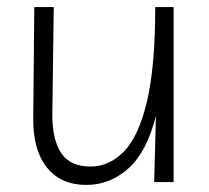

<svg xmlns="http://www.w3.org/2000/svg" viewBox="-20 -515 590 543"><path d="M224 8Q152 8 112.5 -41.5Q73 -91 74 -181L77 -495H132L128 -190Q128 -119 153.5 -81.5Q179 -44 236 -44Q289 -44 330.5 -86.5Q372 -129 395.5 -227.5Q419 -326 419 -495H471V0H416L421 -187Q395 -85 343 -38.5Q291 8 224 8Z"/></svg>

Font: Livvic Light
Style: Regular
Weight: 300
Designer: Jacques Le Bailly, Baron von Fonthausen
Version: Version 1.001; ttfautohint (v1.8.2)